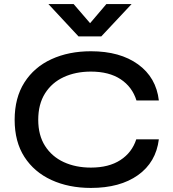

<svg xmlns="http://www.w3.org/2000/svg" viewBox="-20 -912 853 944"><path d="M761 -227Q747 -114 658.5 -51Q570 12 427 12Q318 12 233 -27Q148 -66 100 -140.5Q52 -215 52 -323Q52 -431 100 -506.5Q148 -582 233 -621Q318 -660 427 -660Q570 -660 659 -595.5Q748 -531 761 -418H651Q630 -485 573 -522.5Q516 -560 427 -560Q352 -560 293.5 -533Q235 -506 201.5 -453Q168 -400 168 -323Q168 -247 201.5 -194.5Q235 -142 293.5 -115Q352 -88 427 -88Q515 -88 572 -125Q629 -162 650 -227ZM627 -892 478 -733H366L218 -892H342L423 -798L503 -892Z"/></svg>

Font: Syne SemiBold
Style: Regular
Weight: 600
Designer: Lucas Descroix
Foundry: Bonjour Monde
Version: Version 2.200; ttfautohint (v1.8.4)